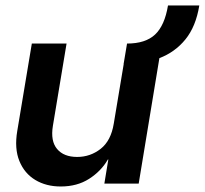

<svg xmlns="http://www.w3.org/2000/svg" viewBox="-20 -676 754 707"><path d="M435.1 -439.9 447.8 -515.6Q447.8 -515.6 447.8 -515.6Q447.8 -515.6 447.8 -515.6Q515.6 -515.6 551 -548.8Q586.4 -582 598.6 -655.8H713.9Q701.2 -578.1 662.8 -531Q624.5 -483.9 566.9 -461.9L490.7 0H364.3L378.9 -88.9H377.4Q352.5 -45.9 308.3 -17.6Q264.2 10.7 203.6 10.7Q149.9 10.7 109.9 -13.4Q69.8 -37.6 51.3 -83.3Q32.7 -128.9 43.5 -193.4L97.2 -515.6H225.1L174.8 -212.9Q165.5 -156.7 190.2 -127.4Q214.8 -98.1 264.2 -98.1Q312.5 -98.1 350.6 -127.9Q388.7 -157.7 398.9 -220.7L435.5 -439.9Q435.1 -439.9 435.1 -439.9Z"/></svg>

Font: Inter Display Semi Bold
Style: Italic
Weight: 600
Italic angle: -9.39999°
Designer: Rasmus Andersson
Foundry: rsms
Version: Version 4.000;git-4fc901f